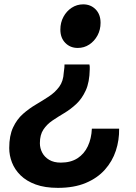

<svg xmlns="http://www.w3.org/2000/svg" viewBox="-20 -758 640 905"><path d="M401.5 -454Q402.5 -450 403 -444.2Q403.5 -438.5 403 -431.5Q402 -370.5 384.2 -331.8Q366.5 -293 339.8 -268Q313 -243 283.2 -225.2Q253.5 -207.5 227.2 -189.8Q201 -172 184.5 -147.2Q168 -122.5 168 -83Q168 -59.5 179 -38.5Q190 -17.5 212 -4.5Q234 8.5 266.5 8.5Q313.5 8.5 345.2 -12Q377 -32.5 394 -68.8Q411 -105 413 -151.5H541.5Q542.5 -97.5 526 -47.5Q509.5 2.5 474.2 42Q439 81.5 384 104.5Q329 127.5 253 127.5Q191.5 127.5 148 111.5Q104.5 95.5 77 68.5Q49.5 41.5 36.5 8Q23.5 -25.5 23.5 -60Q23.5 -118.5 41.5 -157Q59.5 -195.5 88 -220.8Q116.5 -246 148.8 -265Q181 -284 210.2 -303.2Q239.5 -322.5 259 -348.8Q278.5 -375 280.5 -415.5Q283 -433 283.5 -440.2Q284 -447.5 284 -454ZM372 -737.5Q407.5 -737.5 430.8 -713.8Q454 -690 454 -650.5Q454 -617.5 439.5 -590.8Q425 -564 400.8 -548Q376.5 -532 346.5 -532Q311 -532 287.8 -555.8Q264.5 -579.5 264.5 -618.5Q264.5 -651.5 279 -678.5Q293.5 -705.5 318 -721.5Q342.5 -737.5 372 -737.5Z"/></svg>

Font: Spline Sans Mono SemiBold
Style: Italic
Weight: 600
Italic angle: -4°
Monospace: yes
Version: Version 1.004